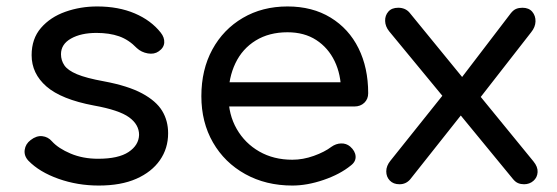

<svg xmlns="http://www.w3.org/2000/svg" viewBox="-20 -571 1725 595"><path d="M286 4Q220 4 161 -17Q102 -38 68 -73Q54 -88 56.5 -106.5Q59 -125 75 -137Q93 -151 111 -149Q129 -147 141 -133Q161 -111 199 -95Q237 -79 284 -79Q347 -79 378.5 -100Q410 -121 411 -153Q411 -185 380 -207.5Q349 -230 271 -244Q170 -263 124 -303Q78 -343 78 -400Q78 -451 107 -484.5Q136 -518 182.5 -534.5Q229 -551 281 -551Q347 -551 397.5 -529.5Q448 -508 478 -470Q490 -455 489 -439Q488 -423 472 -412Q458 -402 438 -405.5Q418 -409 404 -422Q379 -448 349 -458.5Q319 -469 279 -469Q231 -469 200 -451.5Q169 -434 169 -403Q169 -384 179.5 -368.5Q190 -353 218.5 -341Q247 -329 302 -319Q377 -305 420.5 -281.5Q464 -258 482.5 -227.5Q501 -197 501 -158Q501 -111 475.5 -74.5Q450 -38 402.5 -17Q355 4 286 4Z M886 4Q804 4 740 -31.5Q676 -67 640 -129.5Q604 -192 604 -273Q604 -355 638 -417.5Q672 -480 732.5 -515.5Q793 -551 871 -551Q948 -551 1004.5 -516.5Q1061 -482 1091 -421.5Q1121 -361 1121 -282Q1121 -264 1109 -252.5Q1097 -241 1078 -241H668V-316H1079L1037 -287Q1037 -340 1017 -381.5Q997 -423 960 -447Q923 -471 871 -471Q814 -471 772.5 -445.5Q731 -420 709.5 -375Q688 -330 688 -273Q688 -216 713.5 -171.5Q739 -127 783.5 -101.5Q828 -76 886 -76Q919 -76 952.5 -88Q986 -100 1007 -116Q1021 -126 1037 -126.5Q1053 -127 1065 -117Q1081 -103 1082 -86.5Q1083 -70 1067 -58Q1034 -31 983 -13.5Q932 4 886 4Z M1604 0Q1594 0 1585.5 -3.5Q1577 -7 1569 -17L1394 -230L1360 -263L1186 -474Q1174 -489 1173.5 -506Q1173 -523 1183.5 -535Q1194 -547 1214 -547Q1236 -547 1249 -532L1419 -324L1445 -301L1633 -71Q1647 -54 1646 -37.5Q1645 -21 1633 -10.5Q1621 0 1604 0ZM1218 0Q1199 0 1188 -11.5Q1177 -23 1177 -40Q1177 -57 1190 -73L1365 -292L1415 -222L1251 -15Q1238 0 1218 0ZM1460 -258 1398 -314 1563 -530Q1571 -540 1579.5 -543.5Q1588 -547 1599 -547Q1619 -547 1629.5 -534.5Q1640 -522 1639.5 -504.5Q1639 -487 1626 -471Z"/></svg>

Font: Comfortaa SemiBold
Style: Regular
Weight: 600
Designer: Johan Aakerlund
Foundry: Johan Aakerlund
Version: Version 3.104; ttfautohint (v1.8.1.43-b0c9)